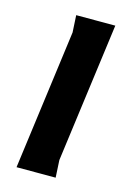

<svg xmlns="http://www.w3.org/2000/svg" viewBox="-85 -543 398 588"><g transform="rotate(15 114.0 -248.5)"><path d="M151 0H27L86 -443L83 -497H207L148 -55Z"/></g></svg>

Font: Rosario
Style: Bold Italic
Weight: 700
Italic angle: -8.05°
Designer: Hector Gatti
Foundry: Omnibus Type
Version: Version 1.101; ttfautohint (v1.8.1.43-b0c9)